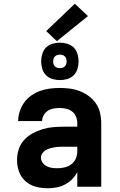

<svg xmlns="http://www.w3.org/2000/svg" viewBox="-20 -998 640 1026"><path d="M235 8Q203 8 172 0Q141 -8 117 -29Q93 -50 82 -80.5Q71 -111 71 -142Q71 -171 80 -199.5Q89 -228 108.5 -249.5Q128 -271 153.5 -285Q179 -299 207 -307.5Q235 -316 264 -318.5Q293 -321 322 -321H393V-341Q393 -358 386 -375Q379 -392 365 -402.5Q351 -413 333.5 -417Q316 -421 298 -421Q282 -421 265.5 -418Q249 -415 235.5 -406Q222 -397 213.5 -382Q205 -367 205 -351H77Q77 -377 85.5 -403Q94 -429 109.5 -450.5Q125 -472 147 -487.5Q169 -503 194 -512Q219 -521 245.5 -524.5Q272 -528 298 -528Q326 -528 353.5 -524.5Q381 -521 406.5 -511Q432 -501 454.5 -484.5Q477 -468 492.5 -445.5Q508 -423 514.5 -395.5Q521 -368 521 -341V0H393V-78Q382 -57 365 -40Q348 -23 327 -12Q306 -1 282.5 3.5Q259 8 235 8ZM286 -99Q306 -99 325.5 -103.5Q345 -108 361 -120Q377 -132 385 -150.5Q393 -169 393 -189V-214H322Q310 -214 297 -213.5Q284 -213 272 -211Q260 -209 247.5 -205.5Q235 -202 224.5 -196Q214 -190 206.5 -179Q199 -168 199 -156Q199 -141 208 -128.5Q217 -116 230 -109.5Q243 -103 257.5 -101Q272 -99 286 -99ZM300 -570Q280 -570 260 -576Q240 -582 226 -596Q212 -610 206 -630Q200 -650 200 -670Q200 -690 206 -710Q212 -730 226 -744Q240 -758 260 -764Q280 -770 300 -770Q320 -770 340 -764Q360 -758 374 -744Q388 -730 394 -710Q400 -690 400 -670Q400 -650 394 -630Q388 -610 374 -596Q360 -582 340 -576Q320 -570 300 -570ZM300 -634Q307 -634 314 -636Q321 -638 326.5 -643.5Q332 -649 334 -656Q336 -663 336 -670Q336 -677 334 -684Q332 -691 326.5 -696.5Q321 -702 314 -704Q307 -706 300 -706Q293 -706 286 -704Q279 -702 273.5 -696.5Q268 -691 266 -684Q264 -677 264 -670Q264 -663 266 -656Q268 -649 273.5 -643.5Q279 -638 286 -636Q293 -634 300 -634ZM284 -778 227 -832 380 -978 450 -912Z"/></svg>

Font: Iosevka SS04 XBd Ex
Style: Regular
Weight: 800
Width: 7
Monospace: yes
Designer: Belleve Invis
Foundry: Belleve Invis
Version: Version 19.0.0; ttfautohint (v1.8.4)